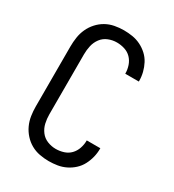

<svg xmlns="http://www.w3.org/2000/svg" viewBox="-182 -845 863 955"><g transform="rotate(30 250.0 -367.5)"><path d="M247 8Q221 8 194.5 3Q168 -2 145 -15Q122 -28 104 -48Q86 -68 75 -92Q64 -116 60 -142.5Q56 -169 56 -195V-540Q56 -566 60 -592.5Q64 -619 75 -643Q86 -667 104 -687Q122 -707 145 -720Q168 -733 194.5 -738Q221 -743 247 -743Q272 -743 296.5 -739Q321 -735 343.5 -724Q366 -713 384.5 -696Q403 -679 414.5 -657Q426 -635 432 -611Q438 -587 438 -562V-559H360V-561Q360 -583 352.5 -605Q345 -627 329.5 -643Q314 -659 292 -666Q270 -673 247 -673Q222 -673 198.5 -663.5Q175 -654 160 -634Q145 -614 139.5 -589.5Q134 -565 134 -540V-195Q134 -170 139.5 -145.5Q145 -121 160 -101Q175 -81 198.5 -71.5Q222 -62 247 -62Q270 -62 292 -69Q314 -76 329.5 -92Q345 -108 352.5 -130Q360 -152 360 -174V-176H438V-173Q438 -148 432 -124Q426 -100 414.5 -78Q403 -56 384.5 -39Q366 -22 343.5 -11Q321 0 296.5 4Q272 8 247 8Z"/></g></svg>

Font: Iosevka SS18
Style: Regular
Weight: 400
Monospace: yes
Designer: Belleve Invis
Foundry: Belleve Invis
Version: Version 25.1.1; ttfautohint (v1.8.4)